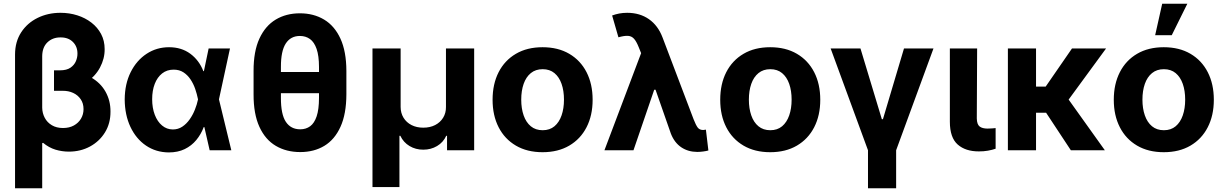

<svg xmlns="http://www.w3.org/2000/svg" viewBox="-20 -806 6570 1030"><path d="M269.7 -420.9H338.7Q414.3 -420.9 466.5 -391.8Q518.8 -362.7 545.9 -314.4Q573.1 -266.1 572.7 -207.8Q573.1 -144.5 543.3 -96Q513.5 -47.5 462.7 -20Q412 7.4 349.4 7.4Q312.5 7.4 277.4 -3.2Q242.3 -13.9 211.1 -39.8L206.4 -38.1V-228.3Q206.9 -198.6 220.1 -173.9Q233.2 -149.1 258.2 -134.2Q283.1 -119.3 318 -119.3Q351.8 -119.3 376.3 -132.9Q400.9 -146.5 414.5 -169.5Q428.1 -192.5 428.1 -220.7Q428.1 -251.7 412.9 -273.7Q397.8 -295.8 372.6 -307.5Q347.4 -319.1 316.6 -318.9H269.7ZM304.7 -737.3Q352.2 -737.3 394.8 -723.7Q437.4 -710.2 470.5 -684.6Q503.6 -659.1 522.5 -623.2Q541.4 -587.4 541.4 -542.4Q541.9 -491.6 516.3 -443.5Q490.6 -395.4 442 -364.4Q393.4 -333.3 324 -333H269.7V-428.7H302.1Q337.8 -428.9 358.1 -442.9Q378.3 -456.9 387.1 -477.7Q395.8 -498.4 395.5 -518.4Q395.8 -556.3 371 -581Q346.3 -605.6 304.7 -605.3Q262.6 -605.6 234.8 -579.2Q206.9 -552.8 206.4 -504.7V204.1H60.7V-514.1Q61 -582.5 93.6 -632.5Q126.1 -682.5 181.5 -709.9Q236.9 -737.3 304.7 -737.3Z M885 11.7Q816.3 11 763.1 -25.1Q709.9 -61.3 679.7 -125.3Q649.5 -189.4 649 -272.5Q649.5 -355.9 681 -418.8Q712.4 -481.8 766.3 -517.3Q820.1 -552.7 886.9 -552.7Q953.3 -552.7 1000.8 -517.8Q1048.2 -482.8 1070.9 -424.4H1117L1154.3 -274.4L1220.9 0H1104.7L1042 -274.4Q1036.6 -301.5 1027.1 -329.2Q1017.5 -356.8 1002 -380.1Q986.5 -403.3 964.3 -417.9Q942 -432.4 911.5 -432.4Q875.6 -432.4 849.8 -412.1Q823.9 -391.7 810.1 -356Q796.3 -320.3 796.3 -273.8Q796.3 -227.1 810.3 -190.3Q824.3 -153.6 849.4 -132.7Q874.4 -111.7 907.2 -111.5Q935.6 -111.5 958.2 -126.6Q980.7 -141.7 997.6 -165.8Q1014.6 -189.9 1025.6 -217.9Q1036.7 -245.8 1042 -271.5L1099.2 -545.9H1213.7L1154.3 -271.5L1117 -124.2H1072.9Q1058.4 -85.5 1033 -54.8Q1007.6 -24 971 -6.2Q934.4 11.7 885 11.7Z M1774.7 -419.9V-306.1H1412.8V-419.9ZM1838.2 -425.2V-300.2Q1837.9 -194.4 1806.5 -125.6Q1775.2 -56.8 1719.8 -23.5Q1664.4 9.8 1590.7 9.8Q1516.2 9.8 1459.7 -23.5Q1403.1 -56.8 1371.6 -125.6Q1340 -194.4 1340.3 -300.2V-425.2Q1340 -530.2 1371.5 -598.7Q1402.9 -667.2 1459 -700.9Q1515 -734.6 1588.8 -734.6Q1662.5 -734.6 1718.6 -701Q1774.6 -667.5 1806.2 -599Q1837.9 -530.5 1838.2 -425.2ZM1691.3 -281.1V-446.7Q1691.2 -506.7 1678.5 -543.4Q1665.8 -580.1 1642.9 -596.6Q1619.9 -613.1 1588.8 -613.1Q1539.3 -613.1 1513 -572.6Q1486.7 -532 1487 -446.7V-281.1Q1486.7 -192.9 1513.4 -152.6Q1540.1 -112.3 1590.7 -112.3Q1621.3 -112.3 1643.8 -128.7Q1666.2 -145 1678.7 -182Q1691.2 -218.9 1691.3 -281.1Z M1978.2 197.7V-545.9H2129.2V-232Q2129.4 -199.5 2144.8 -174.3Q2160.3 -149.1 2187.6 -135.1Q2214.9 -121.1 2250.7 -121.1Q2287 -121.1 2314.4 -135.2Q2341.8 -149.3 2357.2 -174.4Q2372.7 -199.5 2372.4 -232V-545.9H2523.7V0H2378.2V-77.5H2373.9Q2357.8 -42.2 2324.7 -22.6Q2291.5 -2.9 2250.7 -3.1Q2209.8 -2.9 2177 -22.6Q2144.2 -42.2 2127.6 -77.5H2122.8V197.7Z M2890.6 10.5Q2807.8 10.5 2747.6 -24.8Q2687.4 -60.1 2654.9 -123.4Q2622.5 -186.7 2622.5 -270.7Q2622.5 -355.3 2654.9 -418.7Q2687.4 -482.1 2747.6 -517.4Q2807.8 -552.7 2890.6 -552.7Q2973.6 -552.7 3033.8 -517.4Q3094 -482.1 3126.6 -418.7Q3159.2 -355.3 3159.2 -270.7Q3159.2 -186.7 3126.6 -123.4Q3094 -60.1 3033.8 -24.8Q2973.6 10.5 2890.6 10.5ZM2891.2 -107.4Q2929.1 -107.4 2954.4 -128.6Q2979.7 -149.8 2992.6 -187Q3005.5 -224.1 3005.5 -271.3Q3005.5 -319.1 2992.6 -356Q2979.7 -392.8 2954.4 -413.8Q2929.1 -434.8 2891.2 -434.8Q2853.2 -434.8 2827.6 -413.8Q2802 -392.8 2789.1 -356Q2776.2 -319.1 2776.2 -271.3Q2776.2 -224.1 2789.1 -187Q2802 -149.8 2827.6 -128.6Q2853.2 -107.4 2891.2 -107.4Z M3720.6 9Q3671.2 8.8 3634.5 -16Q3597.9 -40.8 3579 -89.1L3486.8 -352.9L3426.9 -502.1L3406.5 -552.7Q3394.4 -583.2 3381.5 -597.8Q3368.6 -612.3 3349.2 -613.7Q3329.9 -615 3297.6 -605.9L3263.8 -722.9Q3282.1 -729.7 3301.9 -733.5Q3321.7 -737.3 3344.6 -737.3Q3412.4 -737.3 3461.3 -703.1Q3510.3 -668.9 3534.7 -603.9L3700.9 -166Q3713 -135.1 3722.8 -121.9Q3732.5 -108.8 3752.1 -108.6Q3760.5 -109 3766.9 -110.5L3780.2 1.2Q3770.2 4.3 3753 6.6Q3735.7 9 3720.6 9ZM3222.6 0 3439 -572.9 3533.5 -324.6H3489.6L3378.4 0Z M4111.8 10.5Q4029 10.5 3968.8 -24.8Q3908.6 -60.1 3876.1 -123.4Q3843.7 -186.7 3843.7 -270.7Q3843.7 -355.3 3876.1 -418.7Q3908.6 -482.1 3968.8 -517.4Q4029 -552.7 4111.8 -552.7Q4194.8 -552.7 4255 -517.4Q4315.2 -482.1 4347.8 -418.7Q4380.4 -355.3 4380.4 -270.7Q4380.4 -186.7 4347.8 -123.4Q4315.2 -60.1 4255 -24.8Q4194.8 10.5 4111.8 10.5ZM4112.4 -107.4Q4150.3 -107.4 4175.6 -128.6Q4200.9 -149.8 4213.8 -187Q4226.7 -224.1 4226.7 -271.3Q4226.7 -319.1 4213.8 -356Q4200.9 -392.8 4175.6 -413.8Q4150.3 -434.8 4112.4 -434.8Q4074.4 -434.8 4048.8 -413.8Q4023.1 -392.8 4010.3 -356Q3997.4 -319.1 3997.4 -271.3Q3997.4 -224.1 4010.3 -187Q4023.1 -149.8 4048.8 -128.6Q4074.4 -107.4 4112.4 -107.4Z M4636.4 204.1V0L4436.1 -545.9H4596.1L4710.7 -166.6H4716.6L4829.5 -545.9H4987.7L4787.4 0V204.1Z M5075.6 -545.9H5221.9L5220.1 -170.5Q5220.9 -138.3 5235.5 -127.2Q5250.1 -116.2 5277.9 -116.2Q5292.1 -116.2 5302.4 -117.2Q5312.8 -118.2 5321.1 -118.9V-8.2Q5302.4 -1.6 5279.4 2.4Q5256.3 6.4 5231.1 6.2Q5159.7 6.4 5117.7 -30.6Q5075.7 -67.6 5075.6 -152.9Z M5537.9 -545.9V0H5386.9V-545.9ZM5913.5 -545.9 5661.1 -201.2H5511.7L5500 -341.4H5589.6L5730.7 -545.9ZM5724.6 0 5580.1 -219.1 5696.3 -294.9 5907 0Z M6223.1 10.5Q6140.3 10.5 6080.1 -24.8Q6019.9 -60.1 5987.5 -123.4Q5955 -186.7 5955 -270.7Q5955 -355.3 5987.5 -418.7Q6019.9 -482.1 6080.1 -517.4Q6140.3 -552.7 6223.1 -552.7Q6306.2 -552.7 6366.4 -517.4Q6426.6 -482.1 6459.1 -418.7Q6491.7 -355.3 6491.7 -270.7Q6491.7 -186.7 6459.1 -123.4Q6426.6 -60.1 6366.4 -24.8Q6306.2 10.5 6223.1 10.5ZM6223.7 -107.4Q6261.6 -107.4 6286.9 -128.6Q6312.2 -149.8 6325.1 -187Q6338 -224.1 6338 -271.3Q6338 -319.1 6325.1 -356Q6312.2 -392.8 6286.9 -413.8Q6261.6 -434.8 6223.7 -434.8Q6185.7 -434.8 6160.1 -413.8Q6134.5 -392.8 6121.6 -356Q6108.7 -319.1 6108.7 -271.3Q6108.7 -224.1 6121.6 -187Q6134.5 -149.8 6160.1 -128.6Q6185.7 -107.4 6223.7 -107.4ZM6176.9 -617 6214.7 -785.9H6349.5L6265.9 -617Z"/></svg>

Font: GitLab Sans
Style: Regular
Weight: 400
Designer: Rasmus Andersson
Foundry: Modifications by GitLab B.V., manufactured by rsms
Version: Version 4.000;git-c8fb6b7